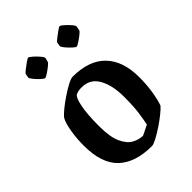

<svg xmlns="http://www.w3.org/2000/svg" viewBox="-198 -754 858 858"><g transform="rotate(-45 231.0 -325.5)"><path d="M250 10Q145 10 90 -42Q35 -94 35 -207Q35 -252 42 -293.5Q49 -335 60 -355Q68 -367 89.5 -384.5Q111 -402 137 -419.5Q163 -437 185 -448.5Q207 -460 217 -460Q321 -460 374 -405Q427 -350 427 -248Q427 -199 420 -157Q413 -115 404 -91Q396 -81 375 -64Q354 -47 328.5 -30Q303 -13 281 -1.5Q259 10 250 10ZM254 -51Q257 -52 268.5 -58Q280 -64 290.5 -69Q301 -74 301 -74Q306 -97 311.5 -135Q317 -173 317 -235Q317 -306 291.5 -352Q266 -398 212 -398Q202 -398 193.5 -396.5Q185 -395 176 -391Q163 -384 154 -340Q145 -296 145 -221Q145 -151 162 -114.5Q179 -78 204 -64.5Q229 -51 254 -51ZM277 -617Q278 -620 291 -630.5Q304 -641 318.5 -651Q333 -661 336 -661Q341 -661 354.5 -649Q368 -637 379.5 -623.5Q391 -610 389 -604L385 -585Q384 -581 371 -570.5Q358 -560 344 -551Q330 -542 326 -542Q321 -542 308 -554Q295 -566 284 -579.5Q273 -593 274 -598ZM78 -617Q79 -620 92 -630.5Q105 -641 119.5 -651Q134 -661 137 -661Q142 -661 155.5 -649Q169 -637 180.5 -623.5Q192 -610 191 -604L186 -585Q185 -581 172 -570.5Q159 -560 145 -551Q131 -542 127 -542Q122 -542 109 -554Q96 -566 85 -579.5Q74 -593 75 -598Z"/></g></svg>

Font: Grenze Gotisch Medium
Style: Regular
Weight: 500
Designer: Renata Polastri
Foundry: Omnibus-Type
Version: Version 1.001